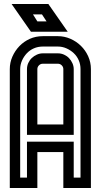

<svg xmlns="http://www.w3.org/2000/svg" viewBox="-20 -941 504 961"><path d="M29 -595Q29 -628 42 -657.5Q55 -687 77 -710Q99 -733 129 -746.5Q159 -760 194 -760H270Q302 -760 332 -747Q362 -734 385 -711.5Q408 -689 421.5 -659Q435 -629 435 -595V0H297V-180H167V0H29ZM81 -52H115V-232H349V-52H383V-595Q383 -619 374 -639.5Q365 -660 349 -675Q333 -690 312.5 -699Q292 -708 270 -708H194Q170 -708 149.5 -699Q129 -690 114 -674Q99 -658 90 -637.5Q81 -617 81 -595ZM270 -674Q286 -674 300.5 -667.5Q315 -661 325.5 -650Q336 -639 342.5 -624.5Q349 -610 349 -595V-266H115V-595Q115 -611 121.5 -625.5Q128 -640 139 -650.5Q150 -661 164.5 -667.5Q179 -674 194 -674ZM167 -318H297V-595Q297 -606 289 -614Q281 -622 270 -622H194Q183 -622 175 -614Q167 -606 167 -595ZM319 -782H135L38 -921H222ZM167 -834H213L190 -869H145Z"/></svg>

Font: Aurach Bi
Style: Regular
Weight: 400
Designer: Peter Wiegel
Foundry: Peter Wiegel
Version: Version 1.002